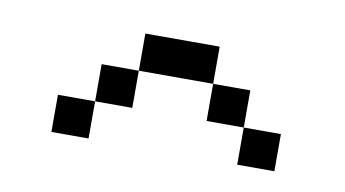

<svg xmlns="http://www.w3.org/2000/svg" viewBox="-36 -815 571 318"><g transform="rotate(10 250.0 -656.0)"><path d="M437.5 -562.5V-625H375V-562.5ZM125 -625H62.5V-562.5H125ZM125 -625H187.5V-687.5H125ZM375 -625V-687.5H312.5V-625ZM187.5 -687.5H312.5V-750H187.5Z"/></g></svg>

Font: Unifont
Style: Medium
Weight: 500
Version: Version 9.0.06